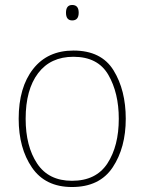

<svg xmlns="http://www.w3.org/2000/svg" viewBox="-20 -741 581 771"><path d="M485 -264Q485 -379 436 -458.5Q387 -538 275 -538Q171 -538 113 -464Q55 -390 55 -264Q55 -146 108.5 -68Q162 10 269 10Q380 10 432.5 -69Q485 -148 485 -264ZM83 -264Q83 -381 133 -447Q183 -513 275 -513Q373 -513 415 -440.5Q457 -368 457 -264Q457 -155 411.5 -85Q366 -15 269 -15Q175 -15 129 -84.5Q83 -154 83 -264ZM270 -721Q245 -721 245 -690Q245 -659 270 -659Q296 -659 296 -690Q296 -721 270 -721Z"/></svg>

Font: Noto Sans Display Thin
Style: Regular
Weight: 250
Designer: Monotype Design Team
Foundry: Monotype Imaging Inc.
Version: Version 1.900